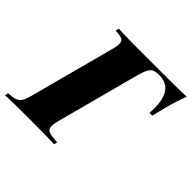

<svg xmlns="http://www.w3.org/2000/svg" viewBox="-221 -887 1066 1066"><g transform="rotate(45 311.5 -354.0)"><path d="M262 -106Q253 -70 256 -52Q259 -34 279 -28Q299 -22 341 -20L337 0Q303 -2 248.5 -2.5Q194 -3 138 -3Q81 -3 31.5 -2.5Q-18 -2 -48 0L-44 -20Q-10 -22 9 -28Q28 -34 39 -52Q50 -70 59 -106L191 -602Q201 -639 199 -656.5Q197 -674 181.5 -680.5Q166 -687 132 -688L137 -708Q168 -707 202 -706Q236 -705 265.5 -705Q295 -705 314 -705Q351 -705 399 -705Q447 -705 484 -705Q525 -705 576.5 -705.5Q628 -706 671 -708Q658 -673 650 -648.5Q642 -624 633 -590Q626 -563 620 -540Q614 -517 610 -498H588Q593 -569 580 -610Q567 -651 540.5 -668Q514 -685 477 -685Q476 -685 476 -685Q476 -685 475 -685Q455 -685 440 -679.5Q425 -674 414.5 -656Q404 -638 394 -602Z"/></g></svg>

Font: Playfair Display Black
Style: Italic
Weight: 900
Italic angle: -14°
Designer: Claus Eggers Sørensen
Foundry: Claus Eggers Sørensen
Version: Version 1.203